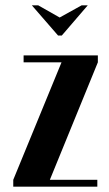

<svg xmlns="http://www.w3.org/2000/svg" viewBox="-20 -704 410 724"><path d="M30 0V-26L212 -469H69V-495H349V-469L168 -26H347V0ZM124 -684 205 -638 288 -684H311L213 -570H199L100 -684Z"/></svg>

Font: Moniqa Black Heading
Style: Regular
Weight: 900
Designer: Rajesh Rajput
Foundry: Rajesh Rajput
Version: Version 1.000